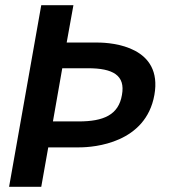

<svg xmlns="http://www.w3.org/2000/svg" viewBox="-20 -720 660 740"><path d="M15 0H139L166 -152H285C345 -152 542 -169 575 -354C608 -539 416 -556 356 -556H237L263 -700H139ZM184 -252 220 -457H319C415 -457 464 -430 450 -354C437 -277 379 -252 283 -252Z"/></svg>

Font: Uncut Sans Semibold
Style: Italic
Weight: 600
Italic angle: -10°
Designer: Kasper Nordkvist
Foundry: Uncut Type
Version: Version 1.111;FEAKit 1.0